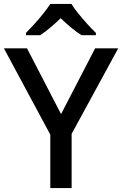

<svg xmlns="http://www.w3.org/2000/svg" viewBox="-20 -961 624 981"><path d="M237 0V-273L0 -714H118L292 -378L466 -714H584L346 -277V0ZM345 -941Q358 -919 380.5 -891.5Q403 -864 427 -837.5Q451 -811 470 -793V-781H397Q371 -797 344 -819.5Q317 -842 290 -868Q263 -842 237 -820Q211 -798 185 -781H113V-793Q132 -812 155.5 -838Q179 -864 201 -891.5Q223 -919 237 -941Z"/></svg>

Font: Noto Sans Symbols Medium
Style: Regular
Weight: 500
Version: Version 2.002